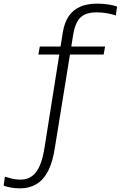

<svg xmlns="http://www.w3.org/2000/svg" viewBox="-80 -793 664 1056"><path d="M139 -537H498L490 -493H131ZM223 12Q211 96 185 146.5Q159 197 120 220Q81 243 31 243Q3 243 -21 238.5Q-45 234 -60 228L-53 179Q-37 184 -14.5 189.5Q8 195 32 195Q57 195 78 186Q99 177 116 156.5Q133 136 145.5 100.5Q158 65 166 12L265 -612Q274 -669 298 -704Q322 -739 361 -756Q400 -773 453 -773Q487 -773 516 -768.5Q545 -764 564 -757L557 -708Q536 -715 509.5 -720Q483 -725 452 -725Q411 -725 385 -712.5Q359 -700 344 -672Q329 -644 322 -599Z"/></svg>

Font: Roboto Serif ExtraLight
Style: Regular
Weight: 250
Version: Version 1.007